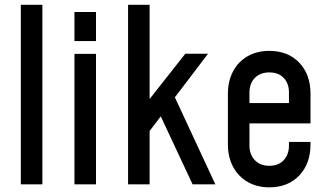

<svg xmlns="http://www.w3.org/2000/svg" viewBox="-20 -770 1365 802"><path d="M67 0V-750H157V0Z M291 0V-545H381V0ZM291 -598.5V-720H381V-598.5Z M784.5 0 651.5 -284 595.5 -210.5V-344.5L754 -545.5H849L710.5 -363.5L879.5 0ZM515 0V-750H605V0Z M1105 12.5Q1053.5 12.5 1014.5 -10Q975.5 -32.5 953.8 -73Q932 -113.5 932 -167V-378.5Q932 -432 953.8 -472.5Q975.5 -513 1014.5 -535.2Q1053.5 -557.5 1105 -557.5Q1183 -557.5 1230 -508.2Q1277 -459 1277 -378.5V-254.5H1007V-339.5H1187V-383.5Q1187 -421.5 1165.2 -444.5Q1143.5 -467.5 1105 -467.5Q1067 -467.5 1044.5 -444.5Q1022 -421.5 1022 -383.5V-162Q1022 -124.5 1044.5 -101Q1067 -77.5 1105 -77.5Q1143.5 -77.5 1165.2 -101Q1187 -124.5 1187 -162V-177H1277V-167Q1277 -86.5 1230 -37Q1183 12.5 1105 12.5Z"/></svg>

Font: Mohave Medium
Style: Regular
Weight: 500
Designer: Gumpita Rahayu
Foundry: Tokotype
Version: Version 2.003